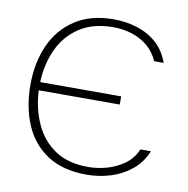

<svg xmlns="http://www.w3.org/2000/svg" viewBox="-81 -793 860 880"><g transform="rotate(10 349.5 -353.5)"><path d="M378 8Q268 8 196 -39Q124 -86 89 -168Q54 -250 54 -353Q54 -457 90.5 -538.5Q127 -620 199.5 -667.5Q272 -715 379 -715Q436 -715 487.5 -699Q539 -683 578.5 -648.5Q618 -614 638 -558H594Q575 -600 543 -626.5Q511 -653 470 -666Q429 -679 383 -679Q289 -679 226 -637.5Q163 -596 131 -526.5Q99 -457 96 -373H473V-335H96Q100 -251 131.5 -181Q163 -111 224 -69.5Q285 -28 379 -28Q423 -28 467 -40.5Q511 -53 547.5 -79.5Q584 -106 602 -149H651Q629 -95 586 -60Q543 -25 489 -8.5Q435 8 378 8Z"/></g></svg>

Font: Onest Thin
Style: Regular
Weight: 250
Designer: Dmitri Voloshin, Andrey Kudryavtsev
Foundry: Dmitri Voloshin, Andrey Kudryavtsev
Version: Version 1.000;gftools[0.9.33]